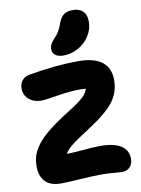

<svg xmlns="http://www.w3.org/2000/svg" viewBox="-108 -1138 866 1179"><g transform="rotate(-10 325.0 -548.0)"><path d="M327.1 -800.8Q293.5 -800.8 275.6 -814.9Q257.8 -829.1 257.8 -853Q257.8 -882.8 288.1 -913.1Q308.1 -933.1 319.3 -952.9Q330.6 -972.7 341.8 -1004.9Q355 -1038.6 376 -1052.2Q397 -1065.9 430.2 -1065.9Q471.2 -1065.9 493.2 -1043.9Q515.1 -1022 515.1 -979Q515.1 -931.6 488.5 -890.1Q461.9 -848.6 418.5 -824.7Q375 -800.8 327.1 -800.8ZM176.8 -29.8Q107.4 -29.8 76.2 -64.5Q44.9 -99.1 44.9 -155.8Q44.9 -193.4 53.5 -222.4Q62 -251.5 87.2 -287.1Q112.3 -322.8 162.6 -363.5Q212.9 -404.3 292 -454.1Q366.2 -500.5 392.8 -525.9Q419.4 -551.3 424.8 -576.2Q407.2 -578.1 389.2 -578.1Q328.6 -578.1 248 -564.9Q167.5 -551.8 143.1 -551.8Q98.1 -551.8 67.6 -577.4Q37.1 -603 37.1 -647Q37.1 -676.3 53.7 -696Q70.3 -715.8 99.1 -721.2Q272 -751 407.2 -751Q507.8 -751 556.9 -712.2Q606 -673.3 606 -600.1Q606 -523.4 561.8 -464.6Q517.6 -405.8 402.8 -332Q323.2 -281.2 288.8 -253.9Q254.4 -226.6 241.2 -203.1H258.8Q283.2 -203.1 348.9 -209Q414.6 -214.8 451.2 -214.8Q536.1 -214.8 580.1 -186.8Q624 -158.7 624 -105Q624 -72.8 605.7 -53.5Q587.4 -34.2 558.1 -34.2Q541 -34.2 502.7 -37.6Q464.4 -41 430.2 -41Q381.8 -41 296.9 -35.4Q211.9 -29.8 176.8 -29.8Z"/></g></svg>

Font: Shantell Sans Bouncy
Style: Regular
Weight: 800
Designer: Stephen Nixon, Anya Danilova, Shantell Martin
Foundry: Arrow Type
Version: Version 1.006;[9816181b4]